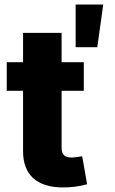

<svg xmlns="http://www.w3.org/2000/svg" viewBox="-20 -821 508 849"><path d="M350.6 -545.9H252.4V-675.8H82V-545.9H9.8V-419.4H82V-151.9C82 -47.9 143.1 7.8 258.8 7.8C291 7.8 327.1 4.4 365.2 -6.3L343.3 -130.4C334 -127.9 307.6 -124.5 295.9 -124.5C265.1 -124.5 252.4 -138.2 252.4 -167V-419.4H350.6ZM314.5 -612.3H410.2L436.5 -800.8H314.5Z"/></svg>

Font: Inter ExtraBold
Style: Regular
Weight: 800
Designer: Rasmus Andersson
Foundry: rsms
Version: Version 4.001;git-9221beed3